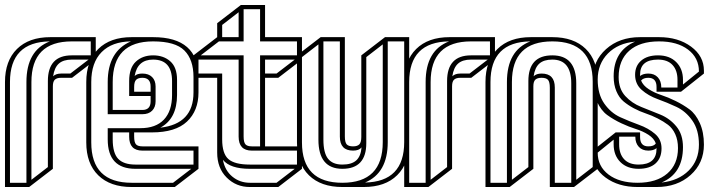

<svg xmlns="http://www.w3.org/2000/svg" viewBox="-20 -750 2843 770"><path d="M0 0V-421Q0 -506 48 -553.5Q96 -601 182 -601H364V-511L269 -438H225Q208 -438 200 -430.5Q192 -423 192 -404V-73L97 0ZM20 -421V-17H86V-421Q86 -548 180 -584Q20 -582 20 -421ZM106 -421V-29L172 -80V-425Q172 -528 268 -528H344V-584H268Q106 -584 106 -421ZM268 -511Q234 -511 216 -495Q198 -479 193 -444Q204 -455 225 -455H262L335 -511Z M508 0Q422 0 374 -47Q326 -94 326 -179V-421Q326 -506 374 -553.5Q422 -601 508 -601H593H594Q776 -601 776 -441V-379Q776 -306 730 -262.5Q684 -219 589 -219H554H543H518V-203Q518 -179 525.5 -171Q533 -163 551 -163H776V-73L681 0ZM518 -401V-382H584V-403Q584 -438 551 -438Q534 -438 526 -430Q518 -422 518 -401ZM551 -146Q498 -146 498 -202V-219H432V-191Q432 -136 454 -113Q476 -90 523 -90H756V-146ZM498 -365V-425Q498 -478 525 -503Q552 -528 594 -528Q636 -528 663 -504Q690 -480 690 -430V-369Q690 -274 623 -238Q756 -253 756 -379V-441Q756 -511 719.5 -547.5Q683 -584 594 -584Q432 -584 432 -421V-309H551Q584 -309 584 -344V-365ZM523 -73Q412 -73 412 -191V-236H543Q605 -236 637.5 -270.5Q670 -305 670 -369V-425Q670 -511 594 -511Q531 -511 520 -445Q529 -455 551 -455Q576 -455 590 -441Q604 -427 604 -403V-344Q604 -320 590 -306Q576 -292 551 -292H412V-421Q412 -544 505 -584Q429 -583 387.5 -541Q346 -499 346 -421V-179Q346 -17 508 -17H674L747 -73Z M1023 -584V-713H957V-584H858L785 -528H957V-203Q957 -179 964.5 -171Q972 -163 990 -163H1023V-528H1171V-584ZM871 -650V-601H937V-701ZM1043 -455H1089L1162 -511H1043ZM990 -146Q937 -146 937 -202V-511H776V-455H871V-191Q871 -134 896 -112Q921 -90 982 -90H1171V-146ZM982 -73Q903 -73 874 -109Q882 -66 912 -41.5Q942 -17 982 -17H1089L1162 -73ZM982 0Q927 0 889 -38Q851 -76 851 -138V-438H756V-528L851 -601V-657L946 -730H1043V-601H1191V-511L1096 -438H1043V-163H1191V-73L1096 0Z M1353 0Q1267 0 1219 -47Q1171 -94 1171 -179V-528L1266 -601H1363V-203Q1363 -179 1370.5 -171Q1378 -163 1396 -163Q1413 -163 1421 -171Q1429 -179 1429 -201V-528L1524 -601H1621V-180Q1621 -95 1573 -47.5Q1525 0 1439 0ZM1535 -180Q1535 -56 1444 -18Q1601 -21 1601 -180V-584H1535ZM1277 -190Q1277 -137 1295.5 -113.5Q1314 -90 1353 -90Q1390 -90 1408.5 -106.5Q1427 -123 1430 -159Q1420 -146 1396 -146Q1343 -146 1343 -202V-584H1277ZM1257 -190V-572L1191 -521V-179Q1191 -17 1353 -17Q1515 -17 1515 -180V-572L1449 -521V-176Q1449 -73 1353 -73Q1257 -73 1257 -190Z M1601 0V-421Q1601 -506 1649 -553.5Q1697 -601 1783 -601H1965V-511L1870 -438H1826Q1809 -438 1801 -430.5Q1793 -423 1793 -404V-73L1698 0ZM1621 -421V-17H1687V-421Q1687 -548 1781 -584Q1621 -582 1621 -421ZM1707 -421V-29L1773 -80V-425Q1773 -528 1869 -528H1945V-584H1869Q1707 -584 1707 -421ZM1869 -511Q1835 -511 1817 -495Q1799 -479 1794 -444Q1805 -455 1826 -455H1863L1936 -511Z M1927 0V-421Q1927 -506 1975 -553.5Q2023 -601 2109 -601H2195Q2281 -601 2329 -554Q2377 -507 2377 -422V-73L2282 0H2185V-398Q2185 -422 2177.5 -430Q2170 -438 2152 -438Q2135 -438 2127 -430.5Q2119 -423 2119 -404V-73L2024 0ZM1947 -421V-17H2013V-421Q2013 -548 2107 -584Q1947 -582 1947 -421ZM2291 -416V-29L2357 -80V-422Q2357 -584 2195 -584Q2033 -584 2033 -421V-29L2099 -80V-425Q2099 -528 2195 -528Q2291 -528 2291 -416ZM2205 -399V-17H2271V-416Q2271 -511 2195 -511Q2161 -511 2143 -495Q2125 -479 2120 -444Q2131 -455 2152 -455Q2205 -455 2205 -399Z M2537 0Q2460 0 2408.5 -38Q2357 -76 2357 -134V-146L2449 -219H2547V-200Q2547 -163 2580 -163Q2603 -163 2610 -175Q2603 -195 2580.5 -209.5Q2558 -224 2530.5 -232.5Q2503 -241 2472 -255.5Q2441 -270 2415.5 -288.5Q2390 -307 2373.5 -344Q2357 -381 2357 -431Q2357 -505 2410.5 -553Q2464 -601 2547 -601H2623Q2700 -601 2751.5 -563Q2803 -525 2803 -467V-455L2711 -382H2613V-401Q2613 -438 2580 -438Q2560 -438 2551 -427Q2559 -407 2581.5 -392.5Q2604 -378 2631.5 -369Q2659 -360 2689.5 -345Q2720 -330 2745 -311.5Q2770 -293 2786.5 -256.5Q2803 -220 2803 -170Q2803 -96 2749.5 -48Q2696 0 2613 0ZM2719 -160Q2719 -54 2633 -18Q2701 -25 2742 -66Q2783 -107 2783 -170Q2783 -229 2756.5 -266.5Q2730 -304 2692.5 -321.5Q2655 -339 2617.5 -352.5Q2580 -366 2553.5 -389.5Q2527 -413 2527 -450Q2527 -486 2551.5 -507Q2576 -528 2619 -528Q2665 -528 2692 -501Q2719 -474 2719 -430V-411L2783 -463Q2783 -518 2739.5 -551Q2696 -584 2623 -584Q2546 -584 2503.5 -546.5Q2461 -509 2461 -441Q2461 -394 2487.5 -365Q2514 -336 2552 -321Q2590 -306 2628 -290.5Q2666 -275 2692.5 -243Q2719 -211 2719 -160ZM2541 -73Q2495 -73 2468 -100Q2441 -127 2441 -171V-190L2377 -138Q2377 -83 2420.5 -50Q2464 -17 2537 -17Q2613 -17 2656 -54Q2699 -91 2699 -156Q2699 -188 2688 -212Q2677 -236 2659 -249.5Q2641 -263 2617.5 -275Q2594 -287 2570 -295Q2546 -303 2522.5 -315.5Q2499 -328 2481 -343Q2463 -358 2452 -384Q2441 -410 2441 -444Q2441 -546 2527 -583Q2459 -577 2418 -535.5Q2377 -494 2377 -431Q2377 -372 2403.5 -334.5Q2430 -297 2467.5 -280Q2505 -263 2542.5 -249.5Q2580 -236 2606.5 -213.5Q2633 -191 2633 -155Q2633 -116 2609 -94.5Q2585 -73 2541 -73ZM2632 -399H2697V-430Q2697 -468 2677 -489.5Q2657 -511 2619 -511Q2547 -511 2547 -451V-444L2548 -446Q2560 -455 2580 -455Q2604 -455 2618 -440Q2632 -425 2632 -400ZM2580 -146Q2556 -146 2542 -161Q2528 -176 2528 -201V-202H2463V-171Q2463 -133 2483 -111.5Q2503 -90 2541 -90Q2613 -90 2613 -154V-157L2612 -155Q2600 -146 2580 -146Z"/></svg>

Font: Imposible
Style: Regular
Weight: 400
Designer: Rodrigo Fuenzalida
Foundry: fragTYPE
Version: Version 1.000